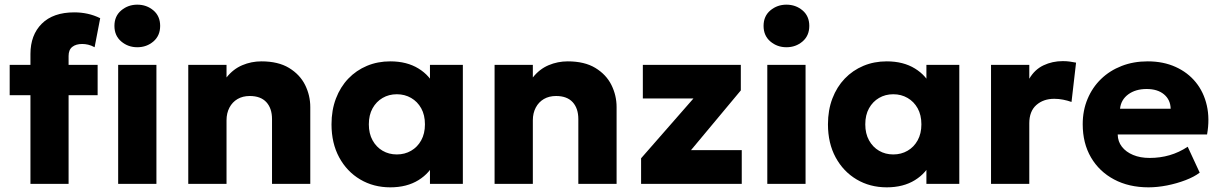

<svg xmlns="http://www.w3.org/2000/svg" viewBox="-20 -788 5228 823"><path d="M110.5 0V-556.5Q110.5 -638 159.2 -686.5Q208 -735 298.5 -735Q328 -735 355.5 -729Q383 -723 409.5 -710L385.5 -585.5Q371 -593.5 357.8 -596.5Q344.5 -599.5 332.5 -599.5Q305.5 -599.5 289.8 -587Q274 -574.5 274 -548V-510H398.5V-380H274V0ZM21.5 -380V-510H125.5V-380ZM486.5 0V-510H650.5V0ZM568.5 -585.5Q529 -585.5 499.8 -610.2Q470.5 -635 470.5 -677Q470.5 -719 499.8 -743.5Q529 -768 568.5 -768Q608.5 -768 637.5 -743.5Q666.5 -719 666.5 -677Q666.5 -635 637.5 -610.2Q608.5 -585.5 568.5 -585.5Z M787 0V-510H951V-456Q979.5 -492 1018.5 -508.5Q1057.5 -525 1100.5 -525Q1172.5 -525 1219 -496.8Q1265.5 -468.5 1287.8 -423.8Q1310 -379 1310 -329V0H1146V-277.5Q1146 -323.5 1121.8 -350Q1097.5 -376.5 1050.5 -376.5Q1020.5 -376.5 998.2 -363.5Q976 -350.5 963.5 -326.8Q951 -303 951 -272.5V0Z M1653 15Q1581 15 1524 -18.8Q1467 -52.5 1434 -113.2Q1401 -174 1401 -255Q1401 -316 1420 -365.8Q1439 -415.5 1473 -451Q1507 -486.5 1553 -505.8Q1599 -525 1653 -525Q1724 -525 1774 -494.2Q1824 -463.5 1845.5 -412.5L1823 -377V-510H1964V0H1823V-133L1845.5 -98Q1824 -47 1774 -16Q1724 15 1653 15ZM1681 -126Q1715 -126 1742.2 -141.8Q1769.5 -157.5 1785.5 -186.5Q1801.5 -215.5 1801.5 -255Q1801.5 -295 1785.5 -323.8Q1769.5 -352.5 1742.2 -368.2Q1715 -384 1681 -384Q1647 -384 1620 -368.2Q1593 -352.5 1577 -323.8Q1561 -295 1561 -255Q1561 -215.5 1577 -186.5Q1593 -157.5 1620 -141.8Q1647 -126 1681 -126Z M2100 0V-510H2264V-456Q2292.5 -492 2331.5 -508.5Q2370.5 -525 2413.5 -525Q2485.5 -525 2532 -496.8Q2578.5 -468.5 2600.8 -423.8Q2623 -379 2623 -329V0H2459V-277.5Q2459 -323.5 2434.8 -350Q2410.5 -376.5 2363.5 -376.5Q2333.5 -376.5 2311.2 -363.5Q2289 -350.5 2276.5 -326.8Q2264 -303 2264 -272.5V0Z M2728 0V-109.5L2952.5 -366H2735.5V-510H3155.5V-400.5L2942 -144.5H3159.5V0Z M3269 0V-510H3433V0ZM3351 -585.5Q3311.5 -585.5 3282.2 -610.2Q3253 -635 3253 -677Q3253 -719 3282.2 -743.5Q3311.5 -768 3351 -768Q3391 -768 3420 -743.5Q3449 -719 3449 -677Q3449 -635 3420 -610.2Q3391 -585.5 3351 -585.5Z M3781 15Q3709 15 3652 -18.8Q3595 -52.5 3562 -113.2Q3529 -174 3529 -255Q3529 -316 3548 -365.8Q3567 -415.5 3601 -451Q3635 -486.5 3681 -505.8Q3727 -525 3781 -525Q3852 -525 3902 -494.2Q3952 -463.5 3973.5 -412.5L3951 -377V-510H4092V0H3951V-133L3973.5 -98Q3952 -47 3902 -16Q3852 15 3781 15ZM3809 -126Q3843 -126 3870.2 -141.8Q3897.5 -157.5 3913.5 -186.5Q3929.5 -215.5 3929.5 -255Q3929.5 -295 3913.5 -323.8Q3897.5 -352.5 3870.2 -368.2Q3843 -384 3809 -384Q3775 -384 3748 -368.2Q3721 -352.5 3705 -323.8Q3689 -295 3689 -255Q3689 -215.5 3705 -186.5Q3721 -157.5 3748 -141.8Q3775 -126 3809 -126Z M4228 0V-510H4392V-450.5Q4415 -490 4453 -508Q4491 -526 4535.5 -526Q4552.5 -526 4566 -524Q4579.5 -522 4592.5 -519.5L4573 -351Q4556 -357 4537 -360.8Q4518 -364.5 4499 -364.5Q4452.5 -364.5 4422.2 -337.8Q4392 -311 4392 -259.5V0Z M4903 15Q4819 15 4755.5 -18.8Q4692 -52.5 4656.5 -113.2Q4621 -174 4621 -255.5Q4621 -314.5 4641.8 -364Q4662.5 -413.5 4699.8 -449.5Q4737 -485.5 4787.8 -505.2Q4838.5 -525 4899.5 -525Q4966.5 -525 5019 -501.2Q5071.5 -477.5 5105.8 -435.2Q5140 -393 5153 -335.8Q5166 -278.5 5154 -211.5H4771Q4771.5 -181.5 4789 -159Q4806.5 -136.5 4837 -123.8Q4867.5 -111 4908 -111Q4953 -111 4993.5 -122.8Q5034 -134.5 5071 -159L5122.5 -48Q5099 -30 5061.8 -15.8Q5024.5 -1.5 4982.8 6.8Q4941 15 4903 15ZM4781 -322H4998Q4997 -360.5 4969.5 -383.5Q4942 -406.5 4895 -406.5Q4847.5 -406.5 4816.2 -383.5Q4785 -360.5 4781 -322Z"/></svg>

Font: Geologica Cursive
Style: Bold
Weight: 700
Designer: Sindre Bremnes, Frode Helland
Foundry: Monokrom Skriftforlag AS
Version: Version 1.010;gftools[0.9.28]